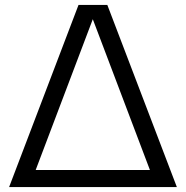

<svg xmlns="http://www.w3.org/2000/svg" viewBox="-20 -760 755 780"><path d="M416 -740 698.5 0H17L299 -740ZM357 -682 125 -69.5H589Z"/></svg>

Font: Encode Sans Semi Expanded
Style: Regular
Weight: 400
Width: 6
Designer: Multiple Designers
Foundry: Impallari Type
Version: Version 2.000